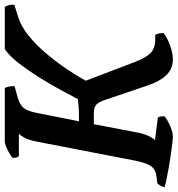

<svg xmlns="http://www.w3.org/2000/svg" viewBox="-3 -754 744 804"><g transform="rotate(-90 369.0 -352.0)"><path d="M198 0Q191 0 170 -2.5Q149 -5 121 -9Q93 -13 65.5 -18Q38 -23 16.5 -27.5Q-5 -32 -13 -35Q-11 -44 -6 -52.5Q-1 -61 3 -65L33 -69Q64 -73 77.5 -95Q91 -117 101 -172L177 -565Q185 -607 196 -624.5Q207 -642 211 -645H117Q114 -648 111.5 -655Q109 -662 110 -671Q117 -678 130.5 -685.5Q144 -693 157.5 -698.5Q171 -704 177 -704H402Q405 -700 408 -689Q411 -678 410 -663L363 -650Q332 -641 318.5 -624.5Q305 -608 297 -564L263 -393Q293 -393 313.5 -394Q334 -395 356 -398Q369 -422 391.5 -464.5Q414 -507 443 -553.5Q472 -600 503 -641Q534 -682 565 -704H742Q745 -700 748.5 -689.5Q752 -679 751 -664L700 -648Q661 -636 622 -604.5Q583 -573 547.5 -531Q512 -489 482.5 -445.5Q453 -402 433 -365L513 -155Q529 -113 549 -93.5Q569 -74 605 -74H625Q628 -70 630.5 -60Q633 -50 632 -38Q606 -20 575.5 -10Q545 0 523 0Q483 0 456.5 -27.5Q430 -55 414 -103L352 -286Q343 -311 332.5 -321Q322 -331 296 -331H251L215 -143Q209 -116 200 -98.5Q191 -81 184 -75L279 -63Q281 -60 283 -52Q285 -44 284 -35Q268 -22 242.5 -11Q217 0 198 0Z"/></g></svg>

Font: Texturina 72pt 72pt Regular
Style: Bold Italic
Weight: 700
Italic angle: -11°
Designer: Guillermo Torres Carreño
Foundry: Omnibus-Type
Version: Version 1.002; ttfautohint (v1.8.3)